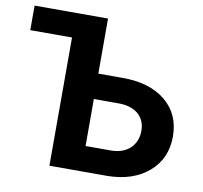

<svg xmlns="http://www.w3.org/2000/svg" viewBox="-79 -796 929 880"><g transform="rotate(10 385.5 -355.5)"><path d="M12.2 -596.7H206.5V0H473.6C554.2 -0.5 619.1 -22 668 -64C716.3 -105.5 740.7 -161.1 740.7 -230C740.7 -298.8 716.3 -353.5 667.5 -394C618.2 -434.6 551.8 -454.6 468.3 -454.6H354V-710.9H12.2ZM474.1 -336.4C548.3 -335 593.8 -295.4 593.8 -231C593.8 -196.3 582.5 -168.9 560.5 -148.4C538.1 -127.9 508.3 -117.7 470.7 -117.7H354V-336.4Z"/></g></svg>

Font: Roboto
Style: Bold
Weight: 700
Designer: Google
Version: Version 2.137; 2017